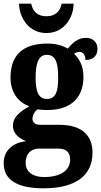

<svg xmlns="http://www.w3.org/2000/svg" viewBox="-27 -785 548 1040"><path d="M224 -606C321 -606 371 -690 372 -765H307C297 -717 267 -697 224 -697C182 -697 152 -717 142 -765H76C78 -690 128 -606 224 -606ZM209 235C388 235 474 162 474 42C474 -52 416 -109 294 -109H191C167 -109 149 -118 149 -142C149 -165 165 -186 178 -193C189 -190 216 -189 229 -189C364 -189 425 -262 425 -369C425 -429 402 -467 374 -494C382 -499 391 -504 405 -504C418 -504 436 -491 436 -460C484 -460 501 -489 501 -521C501 -553 479 -580 440 -580C393 -580 366 -552 340 -522C308 -540 275 -549 229 -549C92 -549 30 -482 30 -364C30 -282 74 -230 132 -209C79 -180 43 -149 43 -105C43 -57 81 -34 115 -20C42 -13 -7 31 -7 99C-7 188 64 235 209 235ZM227 -249C178 -249 166 -296 166 -364C166 -435 178 -488 227 -488C278 -488 288 -437 288 -365C288 -295 278 -249 227 -249ZM211 174C154 174 112 148 112 98C112 37 153 20 182 20H291C333 20 353 42 353 79C353 137 303 174 211 174Z"/></svg>

Font: Noto Serif Khmer Condensed ExtraBold
Style: Regular
Weight: 800
Width: 3
Designer: Danh Hong and the Monotype Design Team
Foundry: Monotype Imaging Inc.
Version: Version 2.004